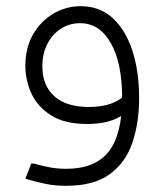

<svg xmlns="http://www.w3.org/2000/svg" viewBox="-20 -401 527 621"><path d="M262 0Q189 0 145 -28Q101 -56 81.5 -99Q62 -142 62 -188Q62 -246 86.5 -289Q111 -332 152 -356.5Q193 -381 241 -381Q303 -381 345 -342Q387 -303 408.5 -236Q430 -169 430 -84H375Q375 -197 338.5 -261.5Q302 -326 239 -326Q205 -326 177.5 -308.5Q150 -291 133.5 -259.5Q117 -228 117 -186Q117 -125 155.5 -90Q194 -55 268 -55Q309 -55 339.5 -66Q370 -77 389 -98L413 -58Q391 -33 354 -16.5Q317 0 262 0ZM194 200Q158 200 126.5 193.5Q95 187 62 177L81 128H90Q121 137 145 141Q169 145 194 145Q287 145 331 90Q375 35 375 -84H430Q430 -5 408.5 59.5Q387 124 335.5 162Q284 200 194 200Z"/></svg>

Font: Fustat Light
Style: Regular
Weight: 300
Designer: Mohamed Gaber, Khaled Hosny, Laura Garcia Mut
Foundry: Kief Type Foundry, Alif Type Foundry, Hard Type Foundry
Version: Version 1.007